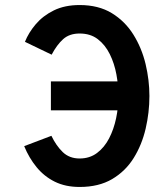

<svg xmlns="http://www.w3.org/2000/svg" viewBox="-20 -731 656 762"><path d="M296 11Q239.5 11 197.2 -10Q155 -31 125 -67.8Q95 -104.5 76 -151L184 -192Q203 -152.5 229.2 -127.2Q255.5 -102 296 -102Q336 -102 365 -123.8Q394 -145.5 412.8 -181.5Q431.5 -217.5 440.8 -261.5Q450 -305.5 450 -350Q450 -392 442 -435.5Q434 -479 415.8 -516Q397.5 -553 368.2 -575.5Q339 -598 296 -598Q255.5 -598 230.5 -575.5Q205.5 -553 185 -514L79 -565Q93.5 -601.5 122 -635Q150.5 -668.5 193.8 -689.8Q237 -711 296 -711Q371 -711 423.8 -678.8Q476.5 -646.5 509.5 -593.5Q542.5 -540.5 557.8 -476.8Q573 -413 573 -350Q573 -284.5 558 -220.2Q543 -156 510.5 -103.8Q478 -51.5 425 -20.2Q372 11 296 11ZM182 -293V-408H542V-293Z"/></svg>

Font: Overpass Mono Light
Style: Regular
Weight: 300
Monospace: yes
Designer: Delve Withrington, Dave Bailey
Foundry: Delve Fonts LLC
Version: Version 4.000